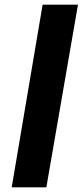

<svg xmlns="http://www.w3.org/2000/svg" viewBox="-20 -800 353 820"><path d="M162 -780 30 0H178L313 -780Z"/></svg>

Font: Jost*
Style: Bold Italic
Weight: 700
Italic angle: -10°
Version: Version 3.7